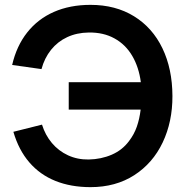

<svg xmlns="http://www.w3.org/2000/svg" viewBox="-20 -755 760 790"><path d="M352.3 15Q271.8 15 208.2 -10.5Q144.6 -36 100.8 -86.8Q57 -137.5 35 -212.7L152.8 -242.2Q166.2 -199.1 193.6 -166.5Q221.1 -133.9 259.8 -116Q298.4 -98.1 344.8 -98.7Q396.4 -99.7 440 -118.6Q483.7 -137.6 511 -174.8Q531.9 -201.9 543.1 -234.1Q554.2 -266.3 558.7 -304H262.8V-416.8H559.5Q551.4 -478.6 524.1 -525.1Q496.8 -571.7 451.1 -596.9Q405.5 -622.2 344.8 -621.2Q296.2 -620.6 256.6 -602.2Q217.1 -583.8 190 -550Q163 -516.2 150.7 -470.7L30 -487.7Q48 -565.8 91.8 -621.3Q135.7 -676.9 201.8 -706Q268 -735 352.3 -735Q455.3 -735 531.4 -688.1Q607.5 -641.2 648.3 -556.4Q689.1 -471.5 689.5 -360Q689.9 -254.3 649.4 -168.9Q608.8 -83.5 532.4 -34.2Q455.9 15 352.3 15Z"/></svg>

Font: Vela Sans GX ExtLt
Style: Regular
Weight: 200
Designer: Principal design: Mikhail Sharanda - project Manrope.
Design modification: Ravid Balaliev
Foundry: Mikhail Sharanda
Version: Version 1.001